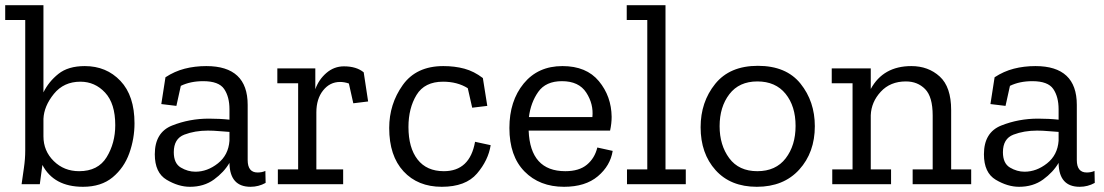

<svg xmlns="http://www.w3.org/2000/svg" viewBox="-21 -708 4245 738"><path d="M496 -234Q496 -175 476 -119Q456 -63 412 -26.5Q368 10 298 10Q186 10 142 -74L132 0H62Q66 -29 71 -63Q76 -97 76 -130V-631H-1V-688H146V-353Q166 -394 203.5 -424Q241 -454 305 -454Q388 -454 442 -397Q496 -340 496 -234ZM422 -227Q422 -310 383 -352Q344 -394 288 -394Q224 -394 186 -347Q148 -300 146 -251V-184Q146 -128 185.5 -89Q225 -50 283 -50Q356 -50 389 -104Q422 -158 422 -227Z M615 -411Q650 -434 689 -444Q728 -454 772 -454Q931 -454 931 -305V-93Q931 -45 969 -45Q986 -45 999 -51L1000 -5Q973 10 942 10Q863 10 861 -80V-82Q840 -46 801.5 -18Q763 10 709 10Q665 10 619.5 -17Q574 -44 574 -115Q574 -199 640.5 -225.5Q707 -252 782 -252Q802 -252 822.5 -251Q843 -250 861 -248V-288Q861 -336 840.5 -366Q820 -396 760 -396Q711 -396 674 -378L657 -301L599 -308ZM861 -167V-201Q842 -202 821 -204Q800 -206 778 -206Q728 -206 687.5 -190.5Q647 -175 647 -123Q647 -80 674 -64Q701 -48 730 -48Q776 -48 816.5 -80Q857 -112 861 -167Z M1301 -453Q1349 -453 1377 -430L1394 -318L1337 -311L1320 -387Q1303 -393 1286 -393Q1247 -393 1221 -360.5Q1195 -328 1195 -276V-57H1298V0H1047V-57H1125V-388H1045V-445H1191V-365Q1204 -402 1233.5 -427.5Q1263 -453 1301 -453Z M1865 -150Q1856 -92 1812.5 -41Q1769 10 1677 10Q1585 10 1530 -49.5Q1475 -109 1475 -216Q1475 -308 1527 -381Q1579 -454 1683 -454Q1727 -454 1764 -444Q1801 -434 1835 -408L1852 -301L1794 -294L1777 -369Q1737 -394 1682 -394Q1611 -394 1580 -343Q1549 -292 1549 -220Q1549 -140 1584 -95Q1619 -50 1685 -50Q1785 -50 1805 -163Z M2334 -128Q2325 -71 2277 -30.5Q2229 10 2147 10Q2053 10 1995 -49Q1937 -108 1937 -216Q1937 -320 1992 -387Q2047 -454 2141 -454Q2233 -454 2281 -396Q2329 -338 2330 -259Q2330 -233 2324 -206H2011Q2017 -50 2152 -50Q2205 -50 2235 -75Q2265 -100 2275 -141ZM2256 -258Q2261 -308 2232.5 -352Q2204 -396 2139 -396Q2077 -396 2048 -355Q2019 -314 2012 -258Z M2615 0H2389V-57H2467V-631H2388V-688H2537V-57H2615Z M3111 -223Q3111 -122 3051 -56Q2991 10 2888 10Q2787 10 2729.5 -54Q2672 -118 2672 -219Q2672 -316 2728 -385.5Q2784 -455 2892 -455Q3001 -455 3056 -386.5Q3111 -318 3111 -223ZM3037 -224Q3037 -300 2998.5 -347.5Q2960 -395 2890 -395Q2820 -395 2782.5 -346Q2745 -297 2745 -223Q2745 -150 2782 -100Q2819 -50 2890 -50Q2961 -50 2999 -99.5Q3037 -149 3037 -224Z M3712 0H3487V-57H3564V-264Q3564 -336 3535 -365.5Q3506 -395 3461 -395Q3401 -395 3364.5 -355.5Q3328 -316 3326 -265V-57H3404V0H3178V-57H3256V-388H3176V-445H3326V-366Q3374 -454 3482 -454Q3547 -454 3591 -414Q3635 -374 3635 -285V-57H3712Z M3802 -411Q3837 -434 3876 -444Q3915 -454 3959 -454Q4118 -454 4118 -305V-93Q4118 -45 4156 -45Q4173 -45 4186 -51L4187 -5Q4160 10 4129 10Q4050 10 4048 -80V-82Q4027 -46 3988.5 -18Q3950 10 3896 10Q3852 10 3806.5 -17Q3761 -44 3761 -115Q3761 -199 3827.5 -225.5Q3894 -252 3969 -252Q3989 -252 4009.5 -251Q4030 -250 4048 -248V-288Q4048 -336 4027.5 -366Q4007 -396 3947 -396Q3898 -396 3861 -378L3844 -301L3786 -308ZM4048 -167V-201Q4029 -202 4008 -204Q3987 -206 3965 -206Q3915 -206 3874.5 -190.5Q3834 -175 3834 -123Q3834 -80 3861 -64Q3888 -48 3917 -48Q3963 -48 4003.5 -80Q4044 -112 4048 -167Z"/></svg>

Font: Zilla Slab
Style: Regular
Weight: 400
Designer: Typotheque.com
Foundry: Typotheque type foundry
Version: Version 1.1; 2017; ttfautohint (v1.6)